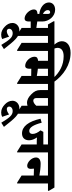

<svg xmlns="http://www.w3.org/2000/svg" viewBox="1004 -1945 1222 3270"><g transform="rotate(90 1615.0 -310.0)"><path d="M294 -118C333 -118 346 -147 346 -185V-222C348 -222 351 -222 353 -222C388 -222 424 -222 456 -222V-67L577 9H592V-516H717V-531L660 -626H342V-612L397 -516H456V-318C424 -324 385 -330 346 -334V-422C346 -532 259 -638 146 -638C69 -638 22 -593 22 -532C22 -440 118 -379 217 -369V-338C167 -334 141 -319 141 -274C141 -205 224 -118 294 -118ZM152 -513C152 -537 167 -553 189 -553C208 -553 217 -540 217 -519V-430C178 -449 152 -477 152 -513Z M570 281C600 281 620 276 645 264L604 146C569 172 539 185 512 185C488 185 470 170 470 144C470 112 500 85 547 85C621 85 663 146 745 279L816 234C669 48 607 -29 500 -29C424 -29 371 24 371 89C371 141 397 185 435 220C472 255 516 281 570 281Z M832 9H847V-516H971V-531L915 -626H807C800 -642 795 -661 795 -680C795 -743 843 -783 937 -783C1089 -783 1211 -715 1308 -609H1383C1259 -786 1079 -901 881 -901C753 -901 682 -839 682 -752C682 -706 707 -662 740 -626H586V-612L642 -516H710V-67Z M1101 -128C1139 -128 1151 -160 1151 -203V-232C1154 -232 1157 -232 1159 -232C1190 -232 1238 -231 1273 -230V-67L1394 9H1409V-516H1533V-531L1477 -626H836V-612L893 -516H1015V-348C970 -343 946 -328 946 -288C946 -210 1025 -128 1101 -128ZM1151 -344V-516H1273V-326C1239 -333 1195 -339 1151 -344Z M1732 -159C1749 -159 1765 -163 1781 -168V-67L1902 9H1917V-516H2041V-531L1985 -626H1403V-612L1459 -516H1514V-387C1514 -323 1536 -281 1586 -232C1631 -187 1677 -159 1732 -159ZM1650 -320V-516H1781V-317C1751 -284 1721 -266 1694 -266C1666 -266 1650 -286 1650 -320Z M1895 281C1925 281 1945 276 1970 264L1929 146C1894 172 1864 185 1837 185C1813 185 1795 170 1795 144C1795 112 1825 85 1872 85C1946 85 1988 146 2070 279L2141 234C1994 48 1932 -29 1825 -29C1749 -29 1696 24 1696 89C1696 141 1722 185 1760 220C1797 255 1841 281 1895 281Z M2252 -74C2326 -74 2369 -119 2369 -194C2369 -240 2351 -284 2321 -329C2343 -326 2370 -325 2401 -325H2440V-67L2561 9H2576V-516H2700V-531L2644 -626H1911V-612L1967 -516H2440V-437H2226L2200 -389C2238 -345 2261 -296 2261 -255C2261 -218 2243 -197 2210 -197C2153 -197 2108 -264 2070 -409L2002 -389C2048 -184 2134 -74 2252 -74Z M2804 -162C2839 -162 2856 -184 2856 -223C2856 -242 2854 -261 2852 -277C2856 -277 2859 -277 2864 -277C2905 -277 2938 -276 2969 -274V-67L3090 9H3105V-516H3230V-531L3174 -626H2570V-612L2626 -516H2969V-370C2915 -380 2833 -391 2769 -391C2700 -391 2662 -362 2662 -311C2662 -240 2739 -162 2804 -162Z"/></g></svg>

Font: Noto Serif Devanagari SemiCondensed ExtraBold
Style: Regular
Weight: 800
Width: 4
Designer: Universal Thirst, Indian Type Foundry and the Monotype Design Team
Foundry: Monotype Imaging Inc.
Version: Version 2.004